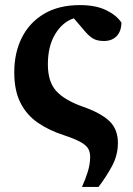

<svg xmlns="http://www.w3.org/2000/svg" viewBox="-20 -529 523 754"><path d="M302 205Q316 174 325 144.5Q334 115 334 87Q334 67 325.5 53.5Q317 40 295 28Q273 16 231 2Q172 -17 128 -47.5Q84 -78 60 -126Q36 -174 36 -245Q36 -322 66 -381.5Q96 -441 153.5 -475Q211 -509 294 -509Q356 -509 397 -489Q438 -469 457 -440Q456 -405 437.5 -386.5Q419 -368 388 -368Q360 -368 343 -379Q326 -390 306 -415L270 -457Q226 -443 197 -395.5Q168 -348 168 -276Q168 -208 200.5 -172Q233 -136 303 -111Q375 -86 409 -54Q443 -22 443 32Q443 81 419.5 124Q396 167 367 205Z"/></svg>

Font: Source Serif 4 SmText
Style: Bold
Weight: 700
Designer: Frank Grießhammer
Foundry: Adobe
Version: Version 4.005;hotconv 1.1.0;makeotfexe 2.6.0